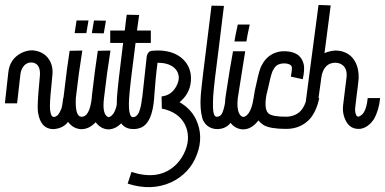

<svg xmlns="http://www.w3.org/2000/svg" viewBox="-22 -528 1574 785"><path d="M110.4 -322.3Q148.4 -319.3 170.9 -294.9Q196.3 -265.6 192.4 -222.7Q191.4 -206.1 187.5 -170.9Q180.7 -108.4 182.6 -79.1Q184.6 -62.5 189.5 -54.7Q198.2 -43.9 214.8 -57.6Q223.6 -69.3 229.5 -85Q231.4 -90.8 232.4 -97.7Q233.4 -104.5 233.9 -108.4Q234.4 -112.3 235.4 -119.1L236.3 -127H286.1Q286.1 -100.6 277.3 -71.3Q268.6 -43.9 252 -24.4Q231.4 -2 195.3 0Q144.5 -1 133.8 -66.4Q132.8 -70.3 132.8 -73.2Q129.9 -99.6 138.7 -190.4Q140.6 -210.9 141.6 -225.6Q141.6 -268.6 109.4 -272.5Q79.1 -274.4 65.4 -241.2Q62.5 -232.4 61.5 -224.6L47.9 -105.5H-2L11.7 -229.5Q16.6 -286.1 65.4 -311.5Q87.9 -322.3 110.4 -322.3Z M262.7 -320.3 314.5 -321.3Q299.8 -230.5 288.1 -127.9Q284.2 -51.8 310.5 -50.8Q344.7 -48.8 353.5 -129.9Q353.5 -132.8 353.5 -134.8Q367.2 -252 377.9 -320.3L429.7 -321.3Q415 -230.5 403.3 -127.9Q394.5 -57.6 421.9 -48.8Q432.6 -50.8 442.4 -64.5Q456.1 -85.9 459 -127H505.9Q503.9 -67.4 484.4 -37.1Q458 0 420.9 1Q390.6 0 369.1 -28.3Q340.8 2 306.6 0Q268.6 -3.9 248 -43Q230.5 -81.1 238.3 -134.8Q252.9 -259.8 262.7 -320.3ZM362.3 -444.3 411.1 -443.4 402.3 -391.6 353.5 -392.6ZM291 -444.3H339.8L331.1 -392.6H283.2Z M496.1 -467.8 546.9 -466.8Q539.1 -410.2 538.1 -403.3H594.7V-352.5H532.2Q508.8 -174.8 505.9 -126Q502.9 -79.1 509.8 -60.5Q515.6 -43 532.2 -51.8Q541 -57.6 545.9 -68.4Q555.7 -92.8 558.6 -127H608.4Q604.5 -78.1 591.8 -47.9Q581.1 -23.4 564.5 -11.7Q542 2.9 512.7 -1Q479.5 -4.9 464.8 -39.1Q463.9 -42 462.9 -43.9Q453.1 -73.2 456.1 -127.9Q459 -174.8 481.4 -352.5H428.7V-403.3H488.3Q490.2 -415 492.2 -438.5Q495.1 -458 496.1 -467.8Z M634.8 -321.3Q684.6 -318.4 716.8 -293.9Q756.8 -262.7 758.8 -211.9Q760.7 -152.3 715.8 -113.3Q712.9 -111.3 711.9 -110.4Q757.8 -84 779.3 -40Q811.5 28.3 783.2 103.5Q753.9 181.6 676.8 217.8Q595.7 253.9 500 222.7L515.6 174.8Q630.9 212.9 700.2 142.6Q723.6 118.2 736.3 85.9Q757.8 30.3 734.4 -18.6Q708 -70.3 639.6 -84L638.7 -133.8Q678.7 -137.7 699.2 -175.8Q709 -194.3 709 -210.9Q708 -237.3 686.5 -253.9Q663.1 -271.5 622.1 -271.5Q614.3 -214.8 607.4 -119.1L558.6 -120.1L578.1 -298.8Q583 -318.4 598.6 -320.3Q624 -322.3 634.8 -321.3Z M842.8 -504.9 893.6 -503.9Q885.7 -440.4 873 -335.9Q852.5 -180.7 849.6 -133.8Q846.7 -79.1 852.5 -61.5Q857.4 -46.9 872.1 -51.8Q882.8 -55.7 887.7 -68.4Q897.5 -92.8 900.4 -127H950.2Q945.3 -75.2 933.6 -47.9Q922.9 -23.4 906.2 -11.7Q883.8 2.9 855.5 -1Q821.3 -6.8 806.6 -40Q805.7 -43.9 804.7 -46.9Q794.9 -83 798.8 -137.7Q800.8 -171.9 835 -441.4Q838.9 -474.6 842.8 -504.9Z M930.7 -318.4H980.5Q978.5 -308.6 950.2 -127Q945.3 -85.9 956.1 -63.5Q971.7 -36.1 994.1 -64.5Q1008.8 -85 1014.6 -127H1065.4Q1059.6 -70.3 1034.2 -35.2Q1005.9 2 969.7 1Q930.7 -2 911.1 -41Q892.6 -81.1 900.4 -133.8Q918.9 -255.9 930.7 -318.4ZM950.2 -427.7H999Q988.3 -378.9 985.4 -358.4H936.5Q938.5 -375 950.2 -427.7Z M1148.4 -318.4Q1178.7 -316.4 1197.3 -302.7Q1213.9 -289.1 1219.7 -265.6Q1224.6 -244.1 1215.8 -204.1L1167 -214.8Q1172.9 -244.1 1170.9 -254.9Q1167 -266.6 1145.5 -268.6Q1111.3 -270.5 1098.6 -248Q1095.7 -243.2 1092.8 -238.3Q1085.9 -224.6 1069.3 -147.5Q1068.4 -146.5 1068.4 -145.5Q1060.5 -106.4 1065.4 -84Q1069.3 -68.4 1078.1 -62.5Q1094.7 -50.8 1148.4 -50.8Q1185.5 -51.8 1208 -75.2Q1224.6 -93.8 1232.4 -127H1283.2Q1272.5 -74.2 1245.1 -42Q1207 -1 1148.4 -1H1147.5Q1083 -1 1055.7 -16.6Q1051.8 -19.5 1047.9 -22.5Q1024.4 -41 1016.6 -74.2Q1009.8 -107.4 1019.5 -155.3V-156.2Q1035.2 -229.5 1041 -244.1Q1043.9 -253.9 1047.9 -260.7Q1074.2 -312.5 1130.9 -318.4Q1139.6 -318.4 1148.4 -318.4Z M1226.6 -100.6 1280.3 -507.8 1330.1 -505.9 1304.7 -310.5Q1323.2 -319.3 1347.7 -321.3Q1349.6 -321.3 1351.6 -321.3Q1392.6 -320.3 1418 -293Q1444.3 -262.7 1444.3 -214.8Q1444.3 -210 1444.3 -206.1Q1442.4 -184.6 1436.5 -140.6Q1432.6 -107.4 1430.7 -91.8Q1429.7 -86.9 1429.7 -80.1Q1430.7 -51.8 1443.4 -50.8Q1457 -55.7 1464.8 -67.4Q1477.5 -86.9 1481.4 -127H1532.2Q1527.3 -77.1 1506.8 -41Q1483.4 -5.9 1450.2 -1Q1446.3 -1 1443.4 -1Q1403.3 -1 1386.7 -45.9Q1379.9 -64.5 1379.9 -84Q1379.9 -91.8 1380.9 -98.6L1394.5 -209Q1395.5 -214.8 1395.5 -220.7Q1395.5 -257.8 1366.2 -268.6Q1357.4 -271.5 1349.6 -271.5Q1306.6 -271.5 1293.9 -222.7Q1293 -216.8 1292 -211.9L1276.4 -99.6Z"/></svg>

Font: Bratas-flat
Style: flat
Weight: 400
Designer: MUHAMMAD YONI
Version: Version 001.000